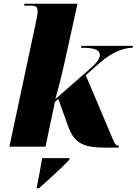

<svg xmlns="http://www.w3.org/2000/svg" viewBox="-20 -780 727 1021"><path d="M540 5H610L613 -5C598 -5 592 -11 579 -42L436 -380L512 -447C577 -504 639 -526 685 -526L687 -536H413L411 -526C470 -526 511 -520 511 -487C511 -461 482 -435 447 -404L274 -253C294 -320 310 -389 322 -442L392 -760H110L108 -750H140C172 -750 180 -745 180 -718C180 -707 177 -690 174 -676L30 0H222L272 -238L290 -254L341 -112C374 -19 421 5 540 5ZM176 215 175 221H188C233 180 312 109 347 71L351 61H204C196 109 189 150 176 215Z"/></svg>

Font: Noto Serif Display Black
Style: Italic
Weight: 900
Italic angle: -12°
Designer: Monotype Design Team
Foundry: Monotype Imaging Inc.
Version: Version 2.009